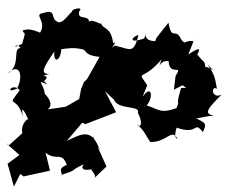

<svg xmlns="http://www.w3.org/2000/svg" viewBox="-84 -706 824 697"><g transform="rotate(90 328.5 -357.0)"><path d="M448 -42 507 23 498 35 542 -15 574 28 657 5 611 -18 620 -30 599 -126 534 -110C566 -150 527 -168 578 -187C596 -142 613 -186 617 -159C590 -243 605 -183 572 -257C571 -246 613 -218 588 -301C589 -245 612 -308 629 -284L584 -331L475 -282C514 -259 513 -315 523 -306C443 -278 465 -241 491 -187L425 -243L430 -255L387 -366L311 -326L341 -358C380 -373 360 -455 389 -445C443 -472 442 -442 432 -444C458 -471 470 -473 495 -490C497 -549 444 -568 482 -588C486 -584 472 -575 443 -586C472 -668 415 -646 459 -681C427 -696 427 -692 406 -651C415 -651 402 -680 399 -722C394 -679 369 -703 323 -749C341 -711 287 -710 302 -732C252 -724 248 -720 213 -698C264 -748 198 -677 234 -692C191 -685 215 -690 180 -663C183 -651 132 -697 177 -628C112 -655 118 -649 129 -647C124 -612 145 -621 124 -603C75 -581 132 -569 62 -556C136 -497 112 -516 129 -508C128 -447 70 -489 119 -468C141 -405 110 -426 107 -447C180 -429 156 -416 145 -361C168 -335 124 -377 136 -355C73 -348 87 -314 62 -312C81 -326 33 -261 68 -269C26 -272 58 -224 21 -232C0 -253 13 -191 27 -209C4 -210 66 -178 60 -157C50 -123 9 -154 27 -101C32 -64 56 -116 98 -90C74 -34 96 -31 88 -26C110 -31 83 -42 138 -25C164 18 130 -4 154 -19C154 12 218 -23 247 29C201 -20 262 -29 301 -6C323 40 277 10 307 -16C377 36 318 -4 404 -28C355 -18 383 -34 421 -51C392 -55 439 -6 476 -32ZM274 -104C246 -137 262 -73 248 -123C248 -90 227 -100 166 -142C212 -137 201 -165 158 -167C155 -194 150 -213 160 -249C173 -262 181 -262 186 -306L266 -261L278 -249L302 -239L339 -232L367 -183L377 -115C384 -103 369 -155 320 -107C280 -103 268 -71 286 -117ZM289 -607C308 -637 292 -600 302 -601C373 -580 337 -600 372 -585C392 -528 379 -526 362 -477C334 -502 283 -496 331 -462L289 -479C229 -439 279 -460 195 -531C265 -510 191 -519 202 -557C253 -558 218 -604 245 -588C259 -579 251 -583 305 -576Z"/></g></svg>

Font: Asimov Aggro
Style: Medium
Weight: 500
Designer: Google
Version: Version 2.000980; 2014